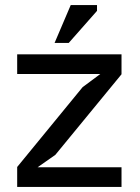

<svg xmlns="http://www.w3.org/2000/svg" viewBox="-20 -740 555 760"><path d="M48 -79 307 -395 377 -447H48V-525H461V-446L199 -127L129 -78H461V0H48ZM260 -720H364V-697L252 -570H196Z"/></svg>

Font: PT Sans Caption
Style: Regular
Weight: 400
Designer: A.Korolkova, O.Umpeleva, V.Yefimov
Foundry: ParaType Ltd
Version: Version 2.004W OFL